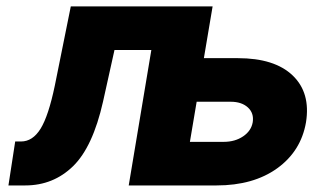

<svg xmlns="http://www.w3.org/2000/svg" viewBox="-20 -565 1002 585"><path d="M5.7 0 26.3 -133.9H44Q79.5 -133.9 103.7 -172.9Q127.8 -212 147 -304L195.7 -545.5H627.8L601.2 -387.8H704.5Q816.8 -387.8 871.8 -335Q926.8 -282.3 912.3 -192.1Q897 -104.4 824.6 -52.2Q752.1 0 639.6 0H372.2L441.1 -412.6H328.8L294 -255.7Q262.8 -117.2 202.6 -58.6Q142.4 0 56.8 0ZM579.2 -255 558.6 -132.8H661.6Q696 -132.8 720.7 -149.5Q745.4 -166.2 750 -192.5Q754.3 -220.2 735.3 -237.6Q716.3 -255 682.9 -255Z"/></svg>

Font: Inter UI Extra Bold
Style: Italic
Weight: 800
Italic angle: 9.39999°
Designer: Rasmus Andersson
Foundry: rsms
Version: 3.2;8d6f07862